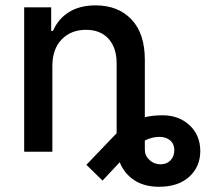

<svg xmlns="http://www.w3.org/2000/svg" viewBox="-20 -573 816 725"><path d="M177.7 -323.7V0H71.3V-545.4H173.3V-456.5H180.2Q199.7 -502 240.5 -527.3Q281.2 -552.7 340.8 -552.7Q426.3 -552.7 476.6 -499.5Q526.9 -446.3 526.9 -347.2V-130.4Q556.6 -137.7 593.3 -137.7Q655.3 -137.7 695.6 -100.3Q735.8 -63 736.3 -3.4Q736.3 57.1 694.3 94.7Q652.3 132.3 581.1 132.3Q524.4 132.3 486.6 107.2Q448.7 82 432.1 39.6L367.2 108.9L306.2 49.3L406.2 -55.2Q408.2 -57.6 420.4 -69.8V-334Q420.4 -393.1 389.6 -426.8Q358.9 -460.4 304.7 -460.4Q248 -460.4 212.9 -424.1Q177.7 -387.7 177.7 -323.7ZM526.9 -7.8Q526.9 15.1 544.4 31.2Q562 47.4 586.4 47.4Q609.4 47.4 623.8 32.5Q638.2 17.6 638.2 -5.9Q638.2 -29.3 622.6 -42.7Q606.9 -56.2 581.5 -56.2Q555.2 -56.2 526.9 -42.5Z"/></svg>

Font: Interop Med
Style: Regular
Weight: 500
Designer: Rasmus Andersson, Google, Jang Haemin
Foundry: jhaemin
Version: Version 1.007